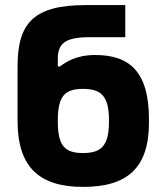

<svg xmlns="http://www.w3.org/2000/svg" viewBox="-20 -725 642 754"><path d="M565 -244V-256C565 -441 491 -509 354 -509C278 -509 239 -481 215 -464H207V-493C207 -551 231 -579 332 -579H472V-705H317C113 -705 49 -635 49 -465V-250C49 -71 132 9 306 9C481 9 565 -66 565 -244ZM207 -248V-252C207 -347 234 -376 306 -376C378 -376 408 -347 408 -252V-248C408 -153 378 -124 306 -124C234 -124 207 -153 207 -248Z"/></svg>

Font: LT Wave Alt Black
Style: Regular
Weight: 900
Designer: Daniel Lyons
Version: Version 2.5 (Glyphs App)